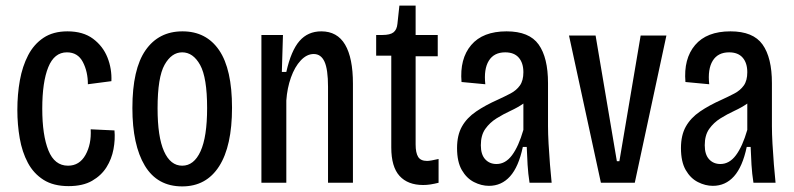

<svg xmlns="http://www.w3.org/2000/svg" viewBox="-20 -653 2838 686"><path d="M225 12Q171 12 135.5 -10.5Q100 -33 79.5 -71.5Q59 -110 50.5 -159Q42 -208 42 -260Q42 -316 51 -366Q60 -416 80.5 -455.5Q101 -495 135.5 -518Q170 -541 221 -541Q277 -541 312.5 -514.5Q348 -488 364 -447.5Q380 -407 378 -363L294 -352Q294 -397 276 -431.5Q258 -466 219 -466Q174 -466 152.5 -413Q131 -360 131 -265Q131 -170 153 -115.5Q175 -61 223 -61Q264 -61 285.5 -99.5Q307 -138 304 -191L389 -187Q392 -155 385.5 -120Q379 -85 360.5 -55.5Q342 -26 309 -7Q276 12 225 12Z M631 13Q542 13 497.5 -61Q453 -135 453 -267Q453 -406 500 -473.5Q547 -541 632 -541Q717 -541 763 -473.5Q809 -406 809 -268Q809 -131 763 -59Q717 13 631 13ZM631 -61Q673 -61 696.5 -112.5Q720 -164 720 -267Q720 -376 695 -421Q670 -466 631 -466Q593 -466 568 -421.5Q543 -377 543 -266Q543 -164 566 -112.5Q589 -61 631 -61Z M914 0V-528H991L987 -396H1003Q1020 -472 1050 -506.5Q1080 -541 1128 -541Q1185 -541 1213 -493.5Q1241 -446 1241 -354V0H1152V-343Q1152 -405 1139.5 -432.5Q1127 -460 1101 -460Q1076 -460 1054.5 -437Q1033 -414 1019.5 -376Q1006 -338 1003 -294V0Z M1492 8Q1437 8 1407.5 -24.5Q1378 -57 1378 -126V-454H1324V-528H1346Q1374 -528 1386 -537.5Q1398 -547 1400 -568L1407 -633H1465V-528H1544V-452H1465V-137Q1465 -107 1474 -92.5Q1483 -78 1506 -78Q1517 -78 1547 -85V0Q1531 4 1518 6Q1505 8 1492 8Z M1727 11Q1700 11 1673.5 -2.5Q1647 -16 1630 -45.5Q1613 -75 1613 -124Q1613 -170 1630.5 -201Q1648 -232 1681 -254.5Q1714 -277 1759 -297Q1783 -308 1804 -319Q1825 -330 1837.5 -347.5Q1850 -365 1850 -395Q1850 -428 1833.5 -447Q1817 -466 1785 -466Q1745 -466 1726.5 -436Q1708 -406 1714 -352L1629 -360Q1622 -443 1663.5 -492Q1705 -541 1790 -541Q1871 -541 1904.5 -494Q1938 -447 1938 -356V-202Q1938 -176 1940 -139.5Q1942 -103 1945 -65.5Q1948 -28 1951 0H1872Q1867 -32 1865 -64.5Q1863 -97 1862 -128H1848Q1833 -57 1802.5 -23Q1772 11 1727 11ZM1754 -67Q1786 -67 1809.5 -98.5Q1833 -130 1850 -189V-283Q1830 -269 1804 -257Q1778 -245 1754 -230Q1730 -215 1714 -192.5Q1698 -170 1698 -134Q1698 -101 1713.5 -84Q1729 -67 1754 -67Z M2127 0 2013 -526H2108L2184 -77H2193L2269 -526H2361L2248 0Z M2527 11Q2500 11 2473.5 -2.5Q2447 -16 2430 -45.5Q2413 -75 2413 -124Q2413 -170 2430.5 -201Q2448 -232 2481 -254.5Q2514 -277 2559 -297Q2583 -308 2604 -319Q2625 -330 2637.5 -347.5Q2650 -365 2650 -395Q2650 -428 2633.5 -447Q2617 -466 2585 -466Q2545 -466 2526.5 -436Q2508 -406 2514 -352L2429 -360Q2422 -443 2463.5 -492Q2505 -541 2590 -541Q2671 -541 2704.5 -494Q2738 -447 2738 -356V-202Q2738 -176 2740 -139.5Q2742 -103 2745 -65.5Q2748 -28 2751 0H2672Q2667 -32 2665 -64.5Q2663 -97 2662 -128H2648Q2633 -57 2602.5 -23Q2572 11 2527 11ZM2554 -67Q2586 -67 2609.5 -98.5Q2633 -130 2650 -189V-283Q2630 -269 2604 -257Q2578 -245 2554 -230Q2530 -215 2514 -192.5Q2498 -170 2498 -134Q2498 -101 2513.5 -84Q2529 -67 2554 -67Z"/></svg>

Font: Bricolage Grotesque 12pt Condensed
Style: Regular
Weight: 400
Width: 3
Designer: Mathieu Triay
Foundry: Atelier Triay
Version: Version 1.001; ttfautohint (v1.8.4.7-5d5b);gftools[0.9.33.de